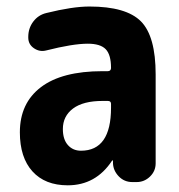

<svg xmlns="http://www.w3.org/2000/svg" viewBox="-20 -550 540 580"><path d="M315.4 -224.6V-236.3Q315.4 -245.1 305.7 -245.1H290Q231.4 -245.1 200.7 -222.2Q169.9 -199.2 169.9 -160.2Q169.9 -128.9 185.1 -111.8Q200.2 -94.7 224.6 -94.7Q315.4 -94.7 315.4 -224.6ZM250 -530.3Q361.3 -530.3 405.8 -485.4Q450.2 -440.4 450.2 -325.2V-56.6Q450.2 -33.2 433.1 -16.6Q416 0 392.6 0H379.9Q355.5 0 338.9 -17.1Q322.3 -34.2 321.3 -56.6V-64.5Q321.3 -65.4 320.3 -65.4Q318.4 -65.4 318.4 -64.5Q269.5 9.8 184.6 9.8Q116.2 9.8 78.1 -32.2Q40 -74.2 40 -150.4Q40 -238.3 103.5 -286.6Q167 -335 290 -335H305.7Q314.5 -335 315.4 -343.8V-344.7Q315.4 -384.8 299.3 -401.4Q283.2 -418 245.1 -418Q200.2 -418 119.1 -397.5Q99.6 -392.6 82.5 -404.3Q65.4 -416 65.4 -436.5V-438.5Q65.4 -464.8 80.6 -484.9Q95.7 -504.9 120.1 -510.7Q199.2 -530.3 250 -530.3Z"/></svg>

Font: Rounded Mgen+ 1m bold
Style: Bold
Weight: 700
Designer: [Source Han Sans]
Ryoko NISHIZUKA  (kana & ideographs); Paul D. Hunt (Latin, Greek & Cyrillic); Wenlong ZHANG  (bopomofo
Version: Version 1.059.20150602